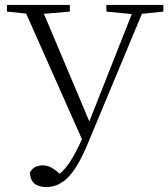

<svg xmlns="http://www.w3.org/2000/svg" viewBox="-20 -743 682 778"><path d="M642 -696 555 -687 344 -181Q302 -75 262 -31Q221 15 168 15Q104 15 101 -43Q115 -73 154 -73Q185 -73 222 -39Q265 -73 312 -179L86 -688L8 -696V-723H263V-696L158 -687L342 -251L514 -686L411 -696V-723H642Z"/></svg>

Font: Source Han Serif SC ExtraLight
Style: Regular
Weight: 250
Designer: Ryoko NISHIZUKA  (kana & ideographs); Frank Grießhammer (Latin, Greek & Cyrillic); Wenlong ZHANG  (bopomofo); Sandoll Co
Foundry: Adobe Systems Incorporated
Version: Version 1.001 October 20, 2017